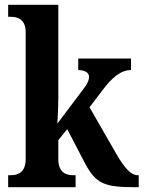

<svg xmlns="http://www.w3.org/2000/svg" viewBox="-20 -780 598 800"><path d="M14 0H295V-50H284C260 -50 223 -58 223 -116V-196L260 -242L334 -100C380 -13 416 0 545 0H558V-50H554C526 -50 500 -79 468 -133L353 -333L404 -400C448 -460 485 -488 526 -488V-536H306V-488C334 -488 351 -477 351 -460C351 -450 348 -435 326 -407L219 -265C220 -272 223 -341 223 -376V-760H14V-710H26C49 -710 87 -702 87 -647V-117C87 -58 50 -50 26 -50H14Z"/></svg>

Font: Noto Serif Bengali Condensed
Style: Bold
Weight: 700
Width: 3
Designer: Juan Bruce, Universal Thirst, Indian Type Foundry and the Monotype Design Team.
Foundry: Monotype Imaging Inc.
Version: Version 2.003